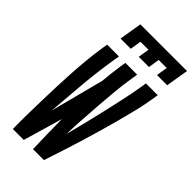

<svg xmlns="http://www.w3.org/2000/svg" viewBox="-286 -1036 1117 1117"><g transform="rotate(45 272.0 -477.5)"><path d="M66 0Q65 -58 66 -116Q67 -174 68.5 -232Q70 -290 72 -348Q74 -406 77.5 -464.5Q81 -523 86.5 -581.5Q92 -640 101 -698L107 -735H204L198 -698Q179 -582 169 -466.5Q159 -351 150 -236L236 -567Q239 -600 242.5 -632.5Q246 -665 251 -698L257 -735H354L348 -698Q338 -636 332 -573.5Q326 -511 321.5 -448.5Q317 -386 313 -324Q309 -262 307 -200Q323 -262 338.5 -324Q354 -386 368 -448.5Q382 -511 396 -573.5Q410 -636 420 -698L426 -735H523L517 -698Q508 -640 493.5 -581.5Q479 -523 463.5 -464.5Q448 -406 431 -348Q414 -290 396.5 -232Q379 -174 360 -116Q341 -58 322 0H232Q230 -61 228.5 -121.5Q227 -182 227 -243L156 0ZM137 -815 160 -955H544L521 -815H437L448 -884H382L371 -815H287L298 -884H232L221 -815Z"/></g></svg>

Font: Iosevka Term Curly Oblique
Style: Bold
Weight: 700
Italic angle: -9°
Designer: Belleve Invis
Foundry: Belleve Invis
Version: Version 32.3.0